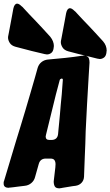

<svg xmlns="http://www.w3.org/2000/svg" viewBox="-90 -1039 604 1051"><path d="M204 -779Q202 -758 191 -749.5Q180 -741 167 -741Q164 -741 154 -743L150 -744Q84 -759 18 -777L-5 -783Q-27 -789 -36.5 -804Q-46 -819 -46 -833Q-46 -837 -45.5 -840Q-45 -843 -44 -847L-40 -868Q-36 -888 -32.5 -908Q-29 -928 -25 -948L-17 -992Q-11 -1019 4 -1019Q14 -1019 28 -1005L33 -1001Q53 -979 71 -960Q88 -943 105.5 -924Q123 -905 142 -885L185 -838Q205 -813 205 -786L204 -782ZM493 -754Q491 -733 480 -724.5Q469 -716 456 -716Q453 -716 443 -718L439 -719Q414 -725 391 -731L379 -734Q393 -729 396.5 -719.5Q400 -710 400 -697L395 -615Q390 -543 386.5 -468.5Q383 -394 379 -321L377 -251Q376 -217 374 -179L370 -72Q369 -52 356.5 -38.5Q344 -25 324 -22L308 -20Q280 -15 253 -11L243 -9H241L236 -8Q216 -8 210 -18.5Q204 -29 204 -46L213 -123L214 -140Q214 -154 208 -162.5Q202 -171 186 -171H161Q130 -171 122 -141L102 -70Q97 -50 81.5 -37Q66 -24 46 -22L38 -21Q23 -19 9 -17.5Q-5 -16 -18 -14L-37 -12H-39L-44 -11Q-55 -11 -62.5 -16.5Q-70 -22 -70 -34Q-70 -37 -70 -40.5Q-70 -44 -68 -48L-2 -268Q9 -303 22 -346Q35 -389 49 -435.5Q63 -482 76.5 -529Q90 -576 102 -617L116 -667Q122 -687 137 -699Q152 -711 172 -713L267 -722Q314 -727 360 -734H362L367 -735H376Q359 -739 341.5 -743Q324 -747 307 -752L284 -758Q262 -764 252.5 -779Q243 -794 243 -808Q243 -812 243.5 -815Q244 -818 245 -822L249 -843Q253 -863 256.5 -883Q260 -903 264 -923L272 -967Q278 -994 293 -994Q303 -994 317 -980L322 -976Q342 -954 360 -935Q377 -918 394.5 -899Q412 -880 431 -860L474 -813Q494 -790 494 -761L493 -757ZM254 -602Q254 -609 247 -609Q239 -607 237 -601L216 -522L162 -302Q160 -292 160 -292Q160 -273 180 -273H195Q225 -275 228 -306L230 -328Q232 -348 234 -369Q236 -390 238 -412Q240 -438 242.5 -465.5Q245 -493 248 -522Z"/></svg>

Font: Bangerz 2
Style: Regular
Weight: 400
Designer: vernon adams
Foundry: Vernon Adams
Version: Version 2.10;December 28, 2023;FontCreator 13.0.0.2683 64-bi